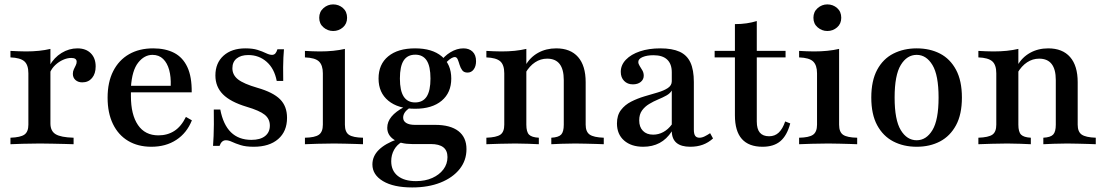

<svg xmlns="http://www.w3.org/2000/svg" viewBox="-20 -643 4921 856"><path d="M26.6 0V-29Q71.8 -30.6 89.1 -43.1Q106.5 -55.6 106.5 -87.1V-316.1Q106.5 -354 88.3 -369.8Q70.2 -385.5 26.6 -387.1V-416.1Q46.8 -415.3 62.5 -414.5Q78.2 -413.7 96 -413.7Q157.3 -413.7 204.8 -425V-92.7Q204.8 -58.9 227.8 -44.8Q250.8 -30.6 308.1 -29V0Q293.5 -0.8 268.5 -1.2Q243.5 -1.6 214.5 -2.4Q185.5 -3.2 158.1 -3.2Q117.7 -3.2 81 -2Q44.4 -0.8 26.6 0ZM346.8 -275.8Q328.2 -275.8 316.5 -286.3Q304.8 -296.8 304.8 -313.7Q304.8 -325 309.3 -334.3Q313.7 -343.5 317.7 -351.6Q321.8 -359.7 321.8 -367.7Q321.8 -384.7 297.6 -384.7Q279.8 -384.7 260.9 -376.2Q241.9 -367.7 226.2 -352.8Q210.5 -337.9 202.4 -318.5L200.8 -350Q221 -386.3 254.4 -406.9Q287.9 -427.4 325 -427.4Q362.9 -427.4 384.7 -405.6Q406.5 -383.9 406.5 -346.8Q406.5 -314.5 390.3 -295.2Q374.2 -275.8 346.8 -275.8Z M654.8 11.3Q595.2 11.3 551.2 -14.9Q507.3 -41.1 483.5 -90.3Q459.7 -139.5 459.7 -207.3Q459.7 -276.6 484.7 -325.8Q509.7 -375 555.2 -401.2Q600.8 -427.4 662.9 -427.4Q717.7 -427.4 756.5 -407.3Q795.2 -387.1 815.3 -344Q835.5 -300.8 834.7 -231.5H528.2L527.4 -260.5H741.1Q742.7 -300 734.3 -331Q725.8 -362.1 707.3 -380.2Q688.7 -398.4 659.7 -398.4Q623.4 -398.4 596 -363.7Q568.5 -329 563.7 -254L564.5 -251.6Q563.7 -243.5 563.7 -234.7Q563.7 -225.8 563.7 -214.5Q563.7 -131.5 595.2 -85.5Q626.6 -39.5 686.3 -39.5Q726.6 -39.5 757.3 -59.3Q787.9 -79 808.9 -121.8L835.5 -106.5Q812.9 -50 766.1 -19.4Q719.4 11.3 654.8 11.3Z M1111.3 11.3Q1075.8 11.3 1052.8 4Q1029.8 -3.2 1014.5 -10.5Q999.2 -17.7 987.1 -17.7Q967.7 -17.7 958.9 7.3H929.8Q931.5 -13.7 932.3 -36.7Q933.1 -59.7 933.5 -88.7Q933.9 -117.7 933.1 -154.8H962.1Q975 -87.1 1009.7 -53.2Q1044.4 -19.4 1100.8 -19.4Q1140.3 -19.4 1161.7 -36.3Q1183.1 -53.2 1183.1 -83.1Q1183.1 -112.9 1160.1 -131.5Q1137.1 -150 1079.8 -166.9Q1007.3 -188.7 973.8 -222.6Q940.3 -256.5 940.3 -306.5Q940.3 -362.1 976.6 -394.8Q1012.9 -427.4 1074.2 -427.4Q1106.5 -427.4 1128.2 -420.6Q1150 -413.7 1165.7 -406Q1181.5 -398.4 1192.7 -398.4Q1201.6 -398.4 1207.3 -404.4Q1212.9 -410.5 1216.9 -423.4H1246Q1244.4 -405.6 1243.5 -386.7Q1242.7 -367.7 1242.3 -343.1Q1241.9 -318.5 1242.7 -282.3H1213.7Q1203.2 -337.1 1169 -367.3Q1134.7 -397.6 1087.1 -397.6Q1054 -397.6 1035.1 -382.3Q1016.1 -366.9 1016.1 -338.7Q1016.1 -308.9 1041.1 -289.1Q1066.1 -269.4 1127.4 -251.6Q1197.6 -231.5 1228.6 -200.4Q1259.7 -169.4 1259.7 -117.7Q1259.7 -57.3 1220.2 -23Q1180.6 11.3 1111.3 11.3Z M1339.5 0V-29Q1383.9 -29.8 1401.6 -42.3Q1419.4 -54.8 1419.4 -87.1V-316.1Q1419.4 -352.4 1402 -369Q1384.7 -385.5 1339.5 -387.1V-416.1Q1354.8 -415.3 1371.8 -414.5Q1388.7 -413.7 1405.6 -413.7Q1437.1 -413.7 1465.3 -416.5Q1493.5 -419.4 1517.7 -425V-87.1Q1517.7 -54 1535.9 -41.9Q1554 -29.8 1598.4 -29V0Q1586.3 -0.8 1565.3 -1.2Q1544.4 -1.6 1519.4 -2.4Q1494.4 -3.2 1469.4 -3.2Q1433.1 -3.2 1395.6 -2Q1358.1 -0.8 1339.5 0ZM1465.3 -504.8Q1441.1 -504.8 1422.2 -521Q1403.2 -537.1 1403.2 -563.7Q1403.2 -590.3 1422.2 -606.9Q1441.1 -623.4 1465.3 -623.4Q1490.3 -623.4 1508.9 -607.3Q1527.4 -591.1 1527.4 -563.7Q1527.4 -537.1 1508.9 -521Q1490.3 -504.8 1465.3 -504.8Z M1817.7 192.7Q1734.7 192.7 1687.5 164.5Q1640.3 136.3 1640.3 90.3Q1640.3 53.2 1669 25Q1697.6 -3.2 1752.4 -22.6L1772.6 -10.5Q1750 1.6 1737.1 24.6Q1724.2 47.6 1724.2 75.8Q1724.2 117.7 1753.2 141.1Q1782.3 164.5 1834.7 164.5Q1875.8 164.5 1907.3 150.4Q1938.7 136.3 1956.9 112.1Q1975 87.9 1975 57.3Q1975 28.2 1956.5 13.7Q1937.9 -0.8 1900.8 -0.8H1816.9Q1766.1 -0.8 1736.3 -20.6Q1706.5 -40.3 1706.5 -73.4Q1706.5 -100 1725.4 -123Q1744.4 -146 1782.3 -166.1L1808.1 -162.9Q1791.9 -152.4 1784.7 -141.5Q1777.4 -130.6 1777.4 -118.5Q1777.4 -103.2 1791.1 -94.8Q1804.8 -86.3 1829.8 -86.3H1920.2Q1987.9 -86.3 2023.8 -58.5Q2059.7 -30.6 2059.7 21.8Q2059.7 72.6 2029 110.9Q1998.4 149.2 1944 171Q1889.5 192.7 1817.7 192.7ZM1830.6 -158.1Q1754.8 -158.1 1711.3 -194Q1667.7 -229.8 1667.7 -292.7Q1667.7 -356.5 1710.9 -391.9Q1754 -427.4 1830.6 -427.4Q1906.5 -427.4 1949.2 -391.9Q1991.9 -356.5 1991.9 -292.7Q1991.9 -229.8 1949.2 -194Q1906.5 -158.1 1830.6 -158.1ZM1830.6 -186.3Q1865.3 -186.3 1882.3 -212.5Q1899.2 -238.7 1899.2 -292.7Q1899.2 -347.6 1882.3 -373.4Q1865.3 -399.2 1831.5 -399.2Q1796.8 -399.2 1779.8 -373.4Q1762.9 -347.6 1762.9 -292.7Q1762.9 -238.7 1779.8 -212.5Q1796.8 -186.3 1830.6 -186.3ZM2064.5 -319.4Q2048.4 -319.4 2040.7 -329.8Q2033.1 -340.3 2029 -354Q2025 -367.7 2020.6 -378.2Q2016.1 -388.7 2007.3 -388.7Q2001.6 -388.7 1992.3 -383.5Q1983.1 -378.2 1973.4 -368.5Q1963.7 -358.9 1956.5 -344.4L1942.7 -366.1Q1959.7 -392.7 1988.3 -410.1Q2016.9 -427.4 2046 -427.4Q2071.8 -427.4 2087.1 -412.5Q2102.4 -397.6 2102.4 -370.2Q2102.4 -347.6 2091.9 -333.5Q2081.5 -319.4 2064.5 -319.4Z M2437.9 0V-29Q2470.2 -30.6 2481.9 -43.1Q2493.5 -55.6 2493.5 -87.1V-286.3Q2493.5 -333.9 2475 -357.7Q2456.5 -381.5 2419.4 -381.5Q2390.3 -381.5 2365.7 -365.3Q2341.1 -349.2 2322.6 -317.7V-350.8Q2342.7 -387.1 2378.6 -407.3Q2414.5 -427.4 2459.7 -427.4Q2523.4 -427.4 2557.3 -388.7Q2591.1 -350 2591.1 -276.6V-87.1Q2591.1 -55.6 2608.9 -43.1Q2626.6 -30.6 2671.8 -29V0Q2659.7 -0.8 2638.7 -1.2Q2617.7 -1.6 2592.7 -2.4Q2567.7 -3.2 2544.4 -3.2Q2512.9 -3.2 2483.1 -2Q2453.2 -0.8 2437.9 0ZM2148.4 0V-29Q2193.5 -30.6 2210.9 -42.7Q2228.2 -54.8 2228.2 -87.1V-316.1Q2228.2 -354 2210.1 -369.8Q2191.9 -385.5 2148.4 -387.1V-416.1Q2164.5 -415.3 2181 -414.5Q2197.6 -413.7 2215.3 -413.7Q2247.6 -413.7 2275 -416.5Q2302.4 -419.4 2326.6 -425V-87.1Q2326.6 -54.8 2338.7 -42.7Q2350.8 -30.6 2382.3 -29V0Q2363.7 -0.8 2335.9 -2Q2308.1 -3.2 2277.4 -3.2Q2243.5 -3.2 2207.7 -2Q2171.8 -0.8 2148.4 0Z M2847.6 11.3Q2794.4 11.3 2762.5 -16.5Q2730.6 -44.4 2730.6 -92.7Q2730.6 -129 2748.4 -152.4Q2766.1 -175.8 2794 -189.9Q2821.8 -204 2852.8 -213.3Q2883.9 -222.6 2911.7 -230.6Q2939.5 -238.7 2957.3 -250.4Q2975 -262.1 2975 -280.6V-321Q2975 -358.1 2954.4 -377.4Q2933.9 -396.8 2893.5 -396.8Q2864.5 -396.8 2845.2 -388.7Q2825.8 -380.6 2825.8 -366.9Q2825.8 -358.1 2831.9 -348.8Q2837.9 -339.5 2844 -329Q2850 -318.5 2850 -305.6Q2850 -288.7 2836.7 -277.8Q2823.4 -266.9 2801.6 -266.9Q2777.4 -266.9 2762.5 -282.3Q2747.6 -297.6 2747.6 -322.6Q2747.6 -353.2 2770.6 -377Q2793.5 -400.8 2833.1 -414.1Q2872.6 -427.4 2924.2 -427.4Q2976.6 -427.4 3009.7 -412.5Q3042.7 -397.6 3058.1 -364.5Q3073.4 -331.5 3073.4 -277.4V-65.3Q3073.4 -46 3079.4 -37.5Q3085.5 -29 3098.4 -29Q3109.7 -29 3121.8 -35.1Q3133.9 -41.1 3146 -49.2L3158.9 -25.8Q3138.7 -7.3 3113.7 2Q3088.7 11.3 3057.3 11.3Q2976.6 11.3 2975 -57.3Q2952.4 -22.6 2920.6 -5.6Q2888.7 11.3 2847.6 11.3ZM2891.9 -42.7Q2916.1 -42.7 2937.5 -54.4Q2958.9 -66.1 2975 -87.9V-239.5Q2967.7 -226.6 2951.2 -217.3Q2934.7 -208.1 2914.1 -199.6Q2893.5 -191.1 2874.2 -179.4Q2854.8 -167.7 2842.3 -150.4Q2829.8 -133.1 2829.8 -106.5Q2829.8 -76.6 2846.4 -59.7Q2862.9 -42.7 2891.9 -42.7Z M3379.8 11.3Q3318.5 11.3 3287.5 -23.4Q3256.5 -58.1 3256.5 -129V-387.1H3166.1V-416.1H3256.5V-535.5Q3284.7 -535.5 3308.9 -539.1Q3333.1 -542.7 3354 -549.2V-416.1H3482.3V-387.1H3354V-101.6Q3354 -67.7 3367.7 -51.6Q3381.5 -35.5 3408.9 -35.5Q3434.7 -35.5 3452 -52Q3469.4 -68.5 3480.6 -101.6L3503.2 -92.7Q3488.7 -38.7 3459.3 -13.7Q3429.8 11.3 3379.8 11.3Z M3542.7 0V-29Q3587.1 -29.8 3604.8 -42.3Q3622.6 -54.8 3622.6 -87.1V-316.1Q3622.6 -352.4 3605.2 -369Q3587.9 -385.5 3542.7 -387.1V-416.1Q3558.1 -415.3 3575 -414.5Q3591.9 -413.7 3608.9 -413.7Q3640.3 -413.7 3668.5 -416.5Q3696.8 -419.4 3721 -425V-87.1Q3721 -54 3739.1 -41.9Q3757.3 -29.8 3801.6 -29V0Q3789.5 -0.8 3768.5 -1.2Q3747.6 -1.6 3722.6 -2.4Q3697.6 -3.2 3672.6 -3.2Q3636.3 -3.2 3598.8 -2Q3561.3 -0.8 3542.7 0ZM3668.5 -504.8Q3644.4 -504.8 3625.4 -521Q3606.5 -537.1 3606.5 -563.7Q3606.5 -590.3 3625.4 -606.9Q3644.4 -623.4 3668.5 -623.4Q3693.5 -623.4 3712.1 -607.3Q3730.6 -591.1 3730.6 -563.7Q3730.6 -537.1 3712.1 -521Q3693.5 -504.8 3668.5 -504.8Z M4066.9 11.3Q4008.1 11.3 3962.5 -12.5Q3916.9 -36.3 3890.7 -84.7Q3864.5 -133.1 3864.5 -208.1Q3864.5 -283.1 3890.7 -331.9Q3916.9 -380.6 3962.9 -404Q4008.9 -427.4 4066.9 -427.4Q4125.8 -427.4 4171 -404Q4216.1 -380.6 4242.3 -331.9Q4268.5 -283.1 4268.5 -208.1Q4268.5 -133.1 4242.3 -84.7Q4216.1 -36.3 4171 -12.5Q4125.8 11.3 4066.9 11.3ZM4066.9 -17.7Q4109.7 -17.7 4137.1 -62.9Q4164.5 -108.1 4164.5 -208.1Q4164.5 -308.1 4137.1 -353.2Q4109.7 -398.4 4066.9 -398.4Q4023.4 -398.4 3996 -353.2Q3968.5 -308.1 3968.5 -208.1Q3968.5 -108.1 3996 -62.9Q4023.4 -17.7 4066.9 -17.7Z M4631.5 0V-29Q4663.7 -30.6 4675.4 -43.1Q4687.1 -55.6 4687.1 -87.1V-286.3Q4687.1 -333.9 4668.5 -357.7Q4650 -381.5 4612.9 -381.5Q4583.9 -381.5 4559.3 -365.3Q4534.7 -349.2 4516.1 -317.7V-350.8Q4536.3 -387.1 4572.2 -407.3Q4608.1 -427.4 4653.2 -427.4Q4716.9 -427.4 4750.8 -388.7Q4784.7 -350 4784.7 -276.6V-87.1Q4784.7 -55.6 4802.4 -43.1Q4820.2 -30.6 4865.3 -29V0Q4853.2 -0.8 4832.3 -1.2Q4811.3 -1.6 4786.3 -2.4Q4761.3 -3.2 4737.9 -3.2Q4706.5 -3.2 4676.6 -2Q4646.8 -0.8 4631.5 0ZM4341.9 0V-29Q4387.1 -30.6 4404.4 -42.7Q4421.8 -54.8 4421.8 -87.1V-316.1Q4421.8 -354 4403.6 -369.8Q4385.5 -385.5 4341.9 -387.1V-416.1Q4358.1 -415.3 4374.6 -414.5Q4391.1 -413.7 4408.9 -413.7Q4441.1 -413.7 4468.5 -416.5Q4496 -419.4 4520.2 -425V-87.1Q4520.2 -54.8 4532.3 -42.7Q4544.4 -30.6 4575.8 -29V0Q4557.3 -0.8 4529.4 -2Q4501.6 -3.2 4471 -3.2Q4437.1 -3.2 4401.2 -2Q4365.3 -0.8 4341.9 0Z"/></svg>

Font: Playfair 5pt SemiExpanded Light SemiBold
Style: Regular
Weight: 600
Version: Version 2.001;gftools[0.9.30]